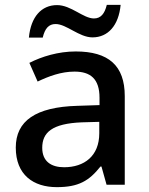

<svg xmlns="http://www.w3.org/2000/svg" viewBox="-20 -761 614 791"><path d="M99 -606H156C165 -644 181 -662 209 -662C254 -662 306 -607 361 -607C425 -607 469 -656 477 -741H420C411 -704 395 -685 367 -685C323 -685 273 -740 215 -740C151 -740 107 -692 99 -606ZM292 -549C220 -549 152 -528 101 -502L135 -425C181 -447 232 -466 287 -466C352 -466 390 -437 390 -358V-328L298 -325C127 -320 45 -263 45 -153C45 -41 117 10 214 10C304 10 347 -16 394 -75H398L419 0H494V-365C494 -491 427 -549 292 -549ZM317 -257 389 -259V-212C389 -118 327 -72 244 -72C191 -72 154 -96 154 -152C154 -215 194 -252 317 -257Z"/></svg>

Font: Noto Sans Bengali UI Medium
Style: Regular
Weight: 500
Designer: Jelle Bosma - Monotype Design Team
Foundry: Monotype Imaging Inc.
Version: Version 2.003